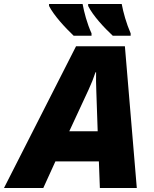

<svg xmlns="http://www.w3.org/2000/svg" viewBox="-79 -947 775 967"><path d="M489 -767H579V-779C557 -830 542 -884 534 -927H365V-917C389 -868 445 -808 489 -767ZM292 -767H382V-779C359 -830 345 -884 337 -927H168V-917C193 -868 249 -808 292 -767ZM-59 0H139L200 -134H419L424 0H610L550 -714H304ZM270 -286 367 -495C381 -525 392 -553 402 -583H405C404 -555 405 -523 406 -491L413 -286Z"/></svg>

Font: Noto Sans Black
Style: Italic
Weight: 900
Italic angle: -12°
Designer: Monotype Design Team
Foundry: Monotype Imaging Inc.
Version: Version 2.013